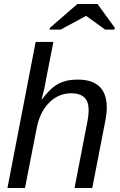

<svg xmlns="http://www.w3.org/2000/svg" viewBox="-20 -933 596 953"><path d="M186 -438H187Q228 -494 268 -516Q308 -538 365 -538Q510 -538 510 -399Q510 -366 500 -319L438 0H350L411 -315Q420 -358 420 -388Q420 -470 333 -470Q270 -470 223.5 -423Q177 -376 162 -296L104 0H17L157 -725H245L208 -536Q202 -497 186 -438ZM464 -913 550 -795 548 -786H502L408 -854H407L281 -786H226L228 -795L364 -913Z"/></svg>

Font: Libra Sans
Style: Italic
Weight: 400
Italic angle: -12°
Foundry: Context Ltd
Version: Version 1.002